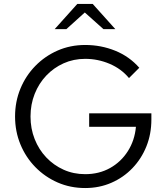

<svg xmlns="http://www.w3.org/2000/svg" viewBox="-20 -938 839 969"><path d="M410 11Q335 11 271 -17Q207 -45 158.5 -94.5Q110 -144 83 -209.5Q56 -275 56 -350Q56 -425 83 -490.5Q110 -556 158.5 -605.5Q207 -655 271 -683Q335 -711 410 -711Q490 -711 561.5 -682Q633 -653 683 -596L631 -544Q592 -591 533 -616Q474 -641 410 -641Q351 -641 301 -618.5Q251 -596 213.5 -556.5Q176 -517 155 -464Q134 -411 134 -350Q134 -289 155 -236Q176 -183 213.5 -143.5Q251 -104 301 -81.5Q351 -59 410 -59Q480 -59 535.5 -90Q591 -121 625.5 -175.5Q660 -230 666 -298H430V-366H744V-335Q744 -262 719 -199.5Q694 -137 648.5 -89.5Q603 -42 542 -15.5Q481 11 410 11ZM502 -791 408 -875 315 -791H256L370 -918H448L562 -791Z"/></svg>

Font: Red Hat Text
Style: Regular
Weight: 400
Designer: Pentagram, MCKL
Foundry: MCKL
Version: Version 1.030